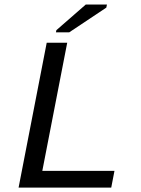

<svg xmlns="http://www.w3.org/2000/svg" viewBox="-20 -853 640 873"><path d="M64.5 0 192.4 -658.7H285.6L172.4 -76.2H500.5L485.8 0ZM234.4 -706.1 236.3 -715.8 370.1 -832.5H466.3L463.4 -818.4L294.9 -706.1Z"/></svg>

Font: Liberation Mono
Style: Italic
Weight: 400
Italic angle: -12°
Monospace: yes
Designer: Steve Matteson
Foundry: Ascender Corporation
Version: Version 2.1.5